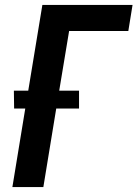

<svg xmlns="http://www.w3.org/2000/svg" viewBox="-20 -755 555 775"><path d="M30 0 82 -317H37L36 -389H94L151 -735H515L498 -630H259L219 -389H299V-317H207L155 0Z"/></svg>

Font: Iosevka SS18 Extrabold
Style: Italic
Weight: 800
Italic angle: -9°
Monospace: yes
Designer: Belleve Invis
Foundry: Belleve Invis
Version: Version 25.1.1; ttfautohint (v1.8.4)